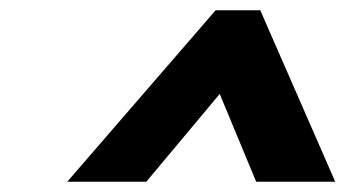

<svg xmlns="http://www.w3.org/2000/svg" viewBox="-20 -710 673 374"><path d="M479 -356H633L487 -690H400L111 -356H265L408 -527Z"/></svg>

Font: LT Wave Black
Style: Italic
Weight: 900
Designer: Daniel Lyons
Version: Version 2.5 (Glyphs App)